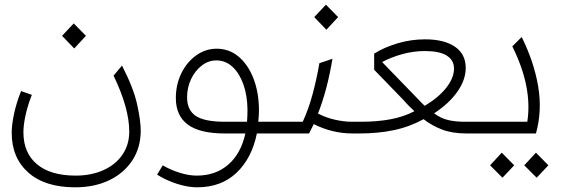

<svg xmlns="http://www.w3.org/2000/svg" viewBox="-20 -570 2395 820"><path d="M301 230Q172 230 101 167Q30 104 30 -3Q30 -37 40 -84Q50 -131 70 -181L116 -165Q98 -119 89 -77.5Q80 -36 80 -5Q80 83 138 131.5Q196 180 303 180Q370 180 422 156.5Q474 133 503 90.5Q532 48 532 -8Q532 -108 465 -247L501 -290Q550 -195 565.5 -125Q581 -55 581 -12Q581 60 545.5 114.5Q510 169 447 199.5Q384 230 301 230ZM297 -363 245 -417 295 -470 347 -417Z M822 230Q783 230 737 215.5Q691 201 651 176L675 136Q709 156 748 168Q787 180 820 180Q901 180 955 133Q1009 86 1028 0H940Q833 0 782 -38Q731 -76 731 -151Q731 -209 754.5 -257Q778 -305 818 -333.5Q858 -362 905 -362Q958 -362 998 -329Q1038 -296 1061.5 -237.5Q1085 -179 1086 -103Q1086 -74 1083 -50H1156V0H1077Q1056 105 990.5 167.5Q925 230 822 230ZM942 -50H1035Q1037 -75 1037 -103Q1036 -164 1019 -211Q1002 -258 972.5 -285Q943 -312 904 -312Q870 -312 841.5 -290Q813 -268 796 -232Q779 -196 779 -154Q779 -100 816 -75Q853 -50 942 -50Z M1156 -50H1273Q1298 -104 1315.5 -169.5Q1333 -235 1344 -300L1400 -319Q1377 -183 1338 -85Q1373 -67 1411.5 -58.5Q1450 -50 1482 -50H1488V0H1486Q1441 0 1399 -10.5Q1357 -21 1320 -40Q1310 -20 1300 0H1156Q1126 0 1126 -25Q1126 -50 1156 -50ZM1374 -443 1322 -497 1372 -550 1424 -497Z M1488 -50H1522Q1591 -50 1647.5 -60.5Q1704 -71 1750 -95Q1739 -105 1727.5 -116.5Q1716 -128 1705 -141L1578 -272V-341Q1621 -368 1678 -385Q1735 -402 1795 -402Q1877 -402 1923 -370.5Q1969 -339 1969 -280Q1969 -229 1933.5 -178.5Q1898 -128 1834 -86Q1862 -65 1893 -57.5Q1924 -50 1965 -50H2039V0H1973Q1912 0 1868.5 -16.5Q1825 -33 1789 -61Q1729 -28 1661.5 -14Q1594 0 1515 0H1488Q1458 0 1458 -25Q1458 -50 1488 -50ZM1794 -118Q1855 -155 1887 -196.5Q1919 -238 1919 -277Q1919 -313 1888 -332.5Q1857 -352 1795 -352Q1745 -352 1697 -338.5Q1649 -325 1612 -305L1738 -175Q1754 -159 1767.5 -144.5Q1781 -130 1794 -118Z M2039 -50H2232Q2255 -197 2168 -372L2208 -412Q2261 -305 2278.5 -201Q2296 -97 2269 0H2039Q2009 0 2009 -25Q2009 -50 2039 -50ZM2126 189 2073 136 2123 82 2176 136ZM2272 189 2219 136 2269 82 2322 136Z"/></svg>

Font: Readex Pro ExtraLight
Style: Regular
Weight: 200
Designer: Bonnie Shaver-Troup, Thomas Jockin
Foundry: Lexend
Version: Version 1.203; ttfautohint (v1.8.3)